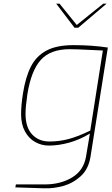

<svg xmlns="http://www.w3.org/2000/svg" viewBox="-20 -781 603 1038"><path d="M63 232 66 216H222Q307 216 369.5 178.5Q432 141 445 66L466 -59Q412 -26 354.5 -10Q297 6 244 6Q205 6 170.5 -13Q136 -32 115 -70.5Q94 -109 94 -164Q94 -210 104 -275Q118 -364 147 -421Q176 -478 231 -507.5Q286 -537 377 -537Q477 -537 563 -524L469 68Q458 134 416 172Q374 210 321 224.5Q268 239 218 237ZM468 -75 536 -508 469 -511Q393 -515 357 -515Q252 -515 200 -456.5Q148 -398 128 -271Q118 -204 118 -166Q118 -92 154 -54Q190 -16 247 -16Q301 -16 351.5 -29.5Q402 -43 468 -75ZM284 -761H302L395 -646L538 -761H556L403 -631H383Z"/></svg>

Font: Exo Thin
Style: Italic
Weight: 250
Italic angle: -9°
Designer: Natanael Gama
Foundry: Natanael Gama
Version: Version 1.500; ttfautohint (v1.6)